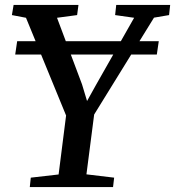

<svg xmlns="http://www.w3.org/2000/svg" viewBox="-20 -763 714 783"><path d="M101.5 0 105.5 -38.5 219 -51.5 249.5 -292 86 -690.5 28.5 -701.5 35.5 -743H300L294.5 -701.5L212.5 -690.5L314.5 -419L335 -351L372 -417.5L527 -690.5L449.5 -701.5L454 -743H674L669.5 -701.5L608 -691L364 -296L332.5 -52L445.5 -38.5L441 0ZM627.5 -595 619.5 -540.5H42L50 -595Z"/></svg>

Font: Merriweather 36pt Medium
Style: Italic
Weight: 500
Italic angle: -7.8°
Version: Version 2.101